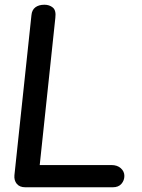

<svg xmlns="http://www.w3.org/2000/svg" viewBox="-20 -792 600 812"><path d="M87 0Q63 0 51 -14.5Q39 -29 41 -51L113 -728Q115 -750 129.5 -761Q144 -772 168 -772Q189 -772 203.5 -760Q218 -748 214 -716L148 -94H451Q476 -94 491 -80.5Q506 -67 506 -48Q506 -29 493.5 -14.5Q481 0 457 0Z"/></svg>

Font: Edu SA Beginner SemiBold
Style: Regular
Weight: 600
Version: Version 1.003